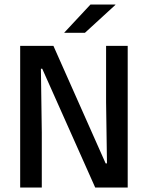

<svg xmlns="http://www.w3.org/2000/svg" viewBox="-20 -846 667 866"><path d="M221 -639 456.5 -109H462.5L458.5 -385V-639H556V0H409.5L170.5 -536H164.5L168.5 -248.5V0H71V-639ZM388 -825.5H500.5V-824L363 -698H270V-699Z"/></svg>

Font: Anek Latin Medium
Style: Regular
Weight: 500
Designer: Yesha Goshar
Foundry: Ek Type
Version: Version 1.003